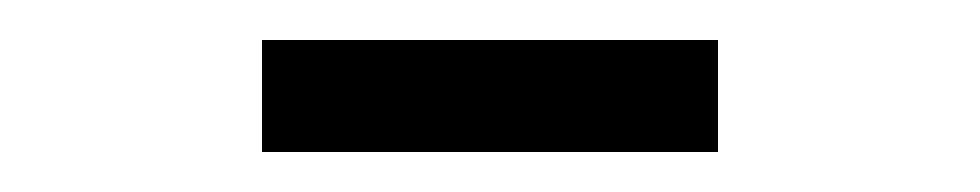

<svg xmlns="http://www.w3.org/2000/svg" viewBox="-20 -641 490 96"><path d="M111 -565V-621H339V-565Z"/></svg>

Font: Inconsolata SemiCondensed
Style: Regular
Weight: 400
Width: 4
Monospace: yes
Designer: Raph Levien, Cyreal, Brenton Simpson
Foundry: Raph Levien, Cyreal, Google
Version: Version 3.000; ttfautohint (v1.8.2.53-6de2)